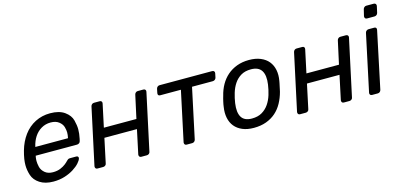

<svg xmlns="http://www.w3.org/2000/svg" viewBox="-64 -1124 3248 1550"><g transform="rotate(-15 1559.5 -349.0)"><path d="M231 10Q162 10 117.5 -19Q73 -48 59 -91.5Q45 -135 45 -176Q45 -200 49 -227Q51 -240 55.5 -260.5Q60 -281 64 -294Q84 -365 123.5 -418.5Q163 -472 220 -501Q277 -530 345 -530Q421 -530 465.5 -498Q510 -466 521 -422.5Q532 -379 532 -347Q532 -311 523 -269L519 -252Q517 -241 508.5 -235Q500 -229 490 -229H145Q145 -228 144.5 -225Q144 -222 143 -220Q140 -202 140 -186Q140 -164 146.5 -136Q153 -108 178.5 -86Q204 -64 246 -64Q282 -64 308.5 -75Q335 -86 352 -99.5Q369 -113 376 -121Q388 -133 393.5 -135.5Q399 -138 411 -138H459Q468 -138 472.5 -133.5Q477 -129 477 -122Q477 -120 476 -117Q472 -102 453 -80.5Q434 -59 401 -38Q368 -17 325 -3.5Q282 10 231 10ZM160 -298H433L434 -301Q439 -324 439 -345Q439 -364 432 -390Q425 -416 399 -436.5Q373 -457 330 -457Q287 -457 252 -436.5Q217 -416 194 -381Q171 -346 161 -301Z M581 -23 683 -497Q685 -507 692.5 -513.5Q700 -520 710 -520H758Q768 -520 773 -513.5Q778 -507 776 -497L735 -305H1007L1049 -497Q1051 -507 1058.5 -513.5Q1066 -520 1076 -520H1123Q1133 -520 1138.5 -513.5Q1144 -507 1142 -497L1040 -23Q1039 -13 1031 -6.5Q1023 0 1013 0H966Q956 0 951 -6.5Q946 -13 947 -23L990 -225H718L675 -23Q674 -13 666 -6.5Q658 0 648 0H600Q590 0 585 -6.5Q580 -13 581 -23Z M1224 -463 1231 -497Q1233 -507 1240.5 -513.5Q1248 -520 1258 -520H1698Q1708 -520 1713.5 -513.5Q1719 -507 1717 -497L1710 -463Q1708 -453 1700 -446.5Q1692 -440 1681 -440H1508L1419 -23Q1417 -13 1409.5 -6.5Q1402 0 1392 0H1345Q1335 0 1330 -6.5Q1325 -13 1326 -23L1415 -440H1242Q1231 -440 1226.5 -446.5Q1222 -453 1224 -463Z M1713 -217Q1714 -226 1716 -237.5Q1718 -249 1721 -261Q1724 -273 1726.5 -284Q1729 -295 1732 -303Q1744 -353 1767.5 -394.5Q1791 -436 1825.5 -466Q1860 -496 1905.5 -513Q1951 -530 2007 -530Q2062 -530 2103 -513Q2144 -496 2168.5 -466Q2193 -436 2201.5 -394.5Q2210 -353 2201 -303Q2200 -295 2197.5 -284Q2195 -273 2192.5 -261Q2190 -249 2187.5 -237.5Q2185 -226 2183 -217Q2170 -168 2147 -126Q2124 -84 2090 -54Q2056 -24 2010 -7Q1964 10 1906 10Q1851 10 1811 -7Q1771 -24 1746.5 -54Q1722 -84 1713.5 -126Q1705 -168 1713 -217ZM1910 -67Q1960 -67 1994.5 -87.5Q2029 -108 2051.5 -141Q2074 -174 2086.5 -215Q2099 -256 2105 -298Q2116 -374 2091 -413.5Q2066 -453 2003 -453Q1953 -453 1919 -432.5Q1885 -412 1863 -379Q1841 -346 1828.5 -304.5Q1816 -263 1810 -222Q1799 -146 1823 -106.5Q1847 -67 1910 -67Z M2274 -23 2376 -497Q2378 -507 2385.5 -513.5Q2393 -520 2403 -520H2451Q2461 -520 2466 -513.5Q2471 -507 2469 -497L2428 -305H2700L2742 -497Q2744 -507 2751.5 -513.5Q2759 -520 2769 -520H2816Q2826 -520 2831.5 -513.5Q2837 -507 2835 -497L2733 -23Q2732 -13 2724 -6.5Q2716 0 2706 0H2659Q2649 0 2644 -6.5Q2639 -13 2640 -23L2683 -225H2411L2368 -23Q2367 -13 2359 -6.5Q2351 0 2341 0H2293Q2283 0 2278 -6.5Q2273 -13 2274 -23Z M2876 -23 2977 -497Q2979 -507 2987 -513.5Q2995 -520 3005 -520H3053Q3063 -520 3067.5 -513.5Q3072 -507 3070 -497L2970 -23Q2968 -13 2960.5 -6.5Q2953 0 2943 0H2895Q2885 0 2879.5 -6.5Q2874 -13 2876 -23ZM2996 -630 3009 -684Q3011 -694 3018.5 -701Q3026 -708 3036 -708H3098Q3109 -708 3114.5 -701Q3120 -694 3118 -684L3106 -630Q3104 -620 3096 -613.5Q3088 -607 3078 -607H3015Q3005 -607 3000 -613.5Q2995 -620 2996 -630Z"/></g></svg>

Font: SVN-Rubik
Style: Italic
Weight: 400
Italic angle: -12°
Designer: Hubert and Fischer
Foundry: Hubert & Fischer
Version: Version 2.101; ttfautohint (v1.8.3)